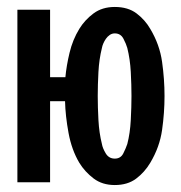

<svg xmlns="http://www.w3.org/2000/svg" viewBox="-20 -524 519 552"><path d="M310 8Q274 8 249 -11Q224 -30 208 -56Q186 -93 177 -142Q168 -191 167 -233H124V0H30V-496H124V-302H168Q171 -335 180 -372.5Q189 -410 208 -441Q224 -467 249 -485.5Q274 -504 310 -504Q348 -504 372.5 -485.5Q397 -467 412 -441Q439 -396 446 -346Q453 -296 453 -248Q453 -200 446 -150.5Q439 -101 412 -56Q396 -29 371.5 -10.5Q347 8 310 8ZM310 -68Q327 -68 334.5 -83Q342 -98 346 -110Q354 -141 356 -179Q358 -217 358 -248Q358 -280 356 -317Q354 -354 346 -386Q343 -397 335 -412.5Q327 -428 310 -428Q302 -428 295.5 -423.5Q289 -419 284.5 -412.5Q280 -406 277 -399Q274 -392 273 -386Q265 -354 263 -317Q261 -280 261 -248Q261 -216 263 -179Q265 -142 273 -110Q275 -98 284 -83Q293 -68 310 -68Z"/></svg>

Font: Osterbar
Style: Regular
Weight: 500
Width: 3
Designer: Peter Wiegel, Basierend auf Erbar schmal-halbfette Grotesk v. Jacob Erbar
Foundry: Peter Wiegel
Version: Version 1.0